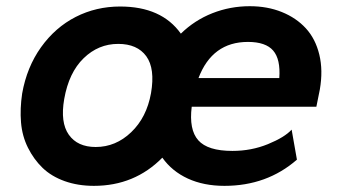

<svg xmlns="http://www.w3.org/2000/svg" viewBox="-20 -587 1093 622"><path d="M789.1 -566.9Q846.2 -566.9 892.8 -548.1Q939.5 -529.3 970.7 -495.4Q1002 -461.4 1014.4 -410.2Q1026.9 -358.9 1016.1 -296.9L1004.9 -241.2H601.1Q591.8 -167 622.3 -132.6Q652.8 -98.1 732.9 -98.1Q794.4 -98.1 848.1 -120.1Q901.9 -142.1 924.8 -167L941.9 -69.8Q844.7 15.1 707 15.1Q640.1 15.1 588.6 -8.5Q537.1 -32.2 505.9 -76.2Q416 15.1 284.2 15.1Q232.4 15.1 189.5 -0.2Q146.5 -15.6 117.9 -43.2Q89.4 -70.8 70.6 -108.4Q51.8 -146 48.1 -190.4Q44.4 -234.9 51.8 -284.2Q66.9 -369.6 113 -434.1Q159.2 -498.5 225.3 -532.2Q291.5 -565.9 369.1 -565.9Q503.4 -565.9 565.9 -478Q610.4 -521.5 668 -544.2Q725.6 -566.9 789.1 -566.9ZM783.2 -451.2Q667.5 -451.2 623 -334H884.8Q889.2 -395 865 -423.1Q840.8 -451.2 783.2 -451.2ZM290 -110.8Q355 -110.8 405 -158.7Q455.1 -206.5 469.2 -285.2Q482.9 -364.7 453.9 -404.8Q424.8 -444.8 362.8 -444.8Q298.8 -444.8 251 -398.4Q203.1 -352.1 188 -266.1Q174.8 -190.4 202.9 -150.6Q231 -110.8 290 -110.8Z"/></svg>

Font: Stilu SemiBold
Style: Italic
Weight: 600
Italic angle: -10°
Designer: Genilson Lima Santos
Foundry: Genilson Lima Santos
Version: Version 1.200;PS 001.200;hotconv 1.0.88;makeotf.lib2.5.64775